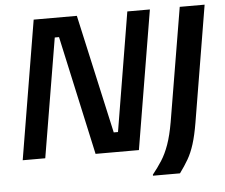

<svg xmlns="http://www.w3.org/2000/svg" viewBox="-54 -711 1049 897"><g transform="rotate(-5 471.0 -262.5)"><path d="M27.5 0 135.8 -650H338.3L462.5 -92.5H482.5L575 -650H680.8L572.5 0H369.2L246.7 -558.3H226.7L133.3 0ZM627.5 125V120Q651.7 90 671.2 59.6Q690.8 29.2 705.8 -12.9Q720.8 -55 731.7 -117.5L820.8 -650H937.5L846.7 -104.2Q836.7 -45 824.2 -5.4Q811.7 34.2 794.6 63.8Q777.5 93.3 754.2 125Z"/></g></svg>

Font: Familjen Grotesk GF Medium
Style: Italic
Weight: 500
Designer: Anders Wikstroem, Jonas Baeckman, Matilda Gysing, Kristian Moeller
Foundry: Familjen STHML AB
Version: Version 2.000; Beta; Release 4; Build 6